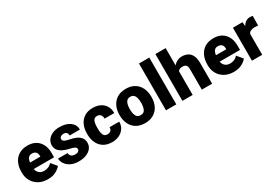

<svg xmlns="http://www.w3.org/2000/svg" viewBox="44 -1702 3815 2664"><g transform="rotate(-30 1951.5 -370.0)"><path d="M302.2 9.8Q216.3 9.8 155.3 -25.4Q94.2 -60.5 62 -118.9Q29.8 -177.2 29.8 -246.6V-265.1Q29.8 -342.3 58.1 -404.1Q86.4 -465.8 143.3 -502Q200.2 -538.1 284.7 -538.1Q397 -538.1 460.7 -468.3Q524.4 -398.4 524.4 -279.3V-212.4H197.8Q206.5 -168.5 236.3 -142.8Q266.1 -117.2 313 -117.2Q346.7 -117.2 379.4 -129.9Q412.1 -142.6 435.5 -171.9L510.3 -83Q485.8 -48.3 432.1 -19.3Q378.4 9.8 302.2 9.8ZM283.2 -411.1Q241.2 -411.1 222.2 -384Q203.1 -356.9 197.8 -315.4H363.8V-328.1Q364.3 -367.2 343.3 -389.2Q322.3 -411.1 283.2 -411.1Z M868.2 -148.4Q868.2 -168.5 846.9 -181.4Q825.7 -194.3 764.6 -208Q712.9 -219.2 670.7 -239.7Q628.4 -260.3 603.5 -292.5Q578.6 -324.7 578.6 -371.1Q578.6 -416 604.2 -453.9Q629.9 -491.7 678.5 -514.9Q727.1 -538.1 796.4 -538.1Q902.8 -538.1 965.1 -490.2Q1027.3 -442.4 1027.3 -366.2H862.8Q862.8 -396.5 847.4 -413.1Q832 -429.7 795.9 -429.7Q770.5 -429.7 752.4 -416Q734.4 -402.3 734.4 -379.4Q734.4 -358.4 755.4 -344.5Q776.4 -330.6 822.8 -321.8Q876 -312 922.4 -293.9Q968.8 -275.9 997.8 -242.7Q1026.9 -209.5 1026.9 -153.3Q1026.9 -106.9 998.5 -69.8Q970.2 -32.7 918.5 -11.5Q866.7 9.8 795.9 9.8Q720.2 9.8 668 -17.3Q615.7 -44.4 589.1 -85.7Q562.5 -127 562.5 -169.4H715.8Q717.3 -132.8 740.5 -116Q763.7 -99.1 800.3 -99.1Q833.5 -99.1 850.8 -112.8Q868.2 -126.5 868.2 -148.4Z M1327.1 -117.2Q1361.8 -117.2 1381.1 -136Q1400.4 -154.8 1399.4 -188.5H1554.2Q1554.7 -128.9 1525.1 -84.2Q1495.6 -39.6 1445.1 -14.9Q1394.5 9.8 1331.1 9.8Q1248.5 9.8 1193.6 -25.4Q1138.7 -60.5 1111.1 -121.3Q1083.5 -182.1 1083.5 -258.3V-269.5Q1083.5 -346.2 1110.8 -406.7Q1138.2 -467.3 1193.1 -502.7Q1248 -538.1 1330.1 -538.1Q1396 -538.1 1446.5 -513.2Q1497.1 -488.3 1525.9 -440.9Q1554.7 -393.6 1554.2 -326.2H1399.4Q1400.4 -361.8 1382.1 -386.5Q1363.8 -411.1 1326.2 -411.1Q1292.5 -411.1 1275.6 -391.6Q1258.8 -372.1 1253.4 -339.8Q1248 -307.6 1248 -269.5V-258.3Q1248 -219.2 1253.4 -187.3Q1258.8 -155.3 1275.9 -136.2Q1293 -117.2 1327.1 -117.2Z M1603.5 -258.8V-269Q1603.5 -346.2 1632.8 -407Q1662.1 -467.8 1718.8 -502.9Q1775.4 -538.1 1857.9 -538.1Q1940.9 -538.1 1997.8 -502.9Q2054.7 -467.8 2084 -407Q2113.3 -346.2 2113.3 -269V-258.8Q2113.3 -181.6 2084 -120.8Q2054.7 -60.1 1998 -25.1Q1941.4 9.8 1858.9 9.8Q1775.9 9.8 1719 -25.1Q1662.1 -60.1 1632.8 -120.8Q1603.5 -181.6 1603.5 -258.8ZM1768.1 -269V-258.8Q1768.1 -219.2 1776.1 -187Q1784.2 -154.8 1803.7 -136Q1823.2 -117.2 1858.9 -117.2Q1911.1 -117.2 1929.9 -158.2Q1948.7 -199.2 1948.7 -258.8V-269Q1948.7 -307.6 1940.7 -339.8Q1932.6 -372.1 1913.1 -391.6Q1893.6 -411.1 1857.9 -411.1Q1823.2 -411.1 1803.7 -391.6Q1784.2 -372.1 1776.1 -339.8Q1768.1 -307.6 1768.1 -269Z M2359.9 -750V0H2194.8V-750Z M2622.1 -750V-472.2Q2647 -503.4 2681.2 -520.8Q2715.3 -538.1 2756.8 -538.1Q2809.1 -538.1 2849.1 -517.6Q2889.2 -497.1 2911.6 -450.9Q2934.1 -404.8 2934.1 -328.1V0H2768.6V-329.1Q2768.6 -377.4 2748.8 -394.3Q2729 -411.1 2693.4 -411.1Q2666.5 -411.1 2649.4 -402.8Q2632.3 -394.5 2622.1 -379.4V0H2457.5V-750Z M3281.2 9.8Q3195.3 9.8 3134.3 -25.4Q3073.2 -60.5 3041 -118.9Q3008.8 -177.2 3008.8 -246.6V-265.1Q3008.8 -342.3 3037.1 -404.1Q3065.4 -465.8 3122.3 -502Q3179.2 -538.1 3263.7 -538.1Q3376 -538.1 3439.7 -468.3Q3503.4 -398.4 3503.4 -279.3V-212.4H3176.8Q3185.5 -168.5 3215.3 -142.8Q3245.1 -117.2 3292 -117.2Q3325.7 -117.2 3358.4 -129.9Q3391.1 -142.6 3414.6 -171.9L3489.3 -83Q3464.8 -48.3 3411.1 -19.3Q3357.4 9.8 3281.2 9.8ZM3262.2 -411.1Q3220.2 -411.1 3201.2 -384Q3182.1 -356.9 3176.8 -315.4H3342.8V-328.1Q3343.3 -367.2 3322.3 -389.2Q3301.3 -411.1 3262.2 -411.1Z M3892.6 -532.2 3889.6 -379.4Q3879.9 -380.4 3863.3 -381.8Q3846.7 -383.3 3835.4 -383.3Q3758.3 -383.3 3736.3 -335V0H3571.8V-528.3H3725.6L3731 -460.9Q3750.5 -497.6 3780 -517.8Q3809.6 -538.1 3847.2 -538.1Q3874.5 -538.1 3892.6 -532.2Z"/></g></svg>

Font: Vazirmatn UI Black
Style: Regular
Weight: 900
Designer: Saber Rastikerdar
Foundry: Saber Rastikerdar
Version: Version 33.003